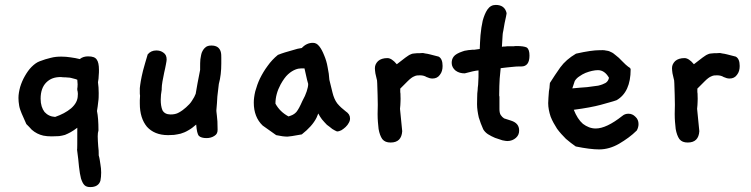

<svg xmlns="http://www.w3.org/2000/svg" viewBox="-20 -570 3052 780"><path d="M388 164C383 181 369 190 347 190C337 190 329 188 323 182C317 176 313 167 309 155C306 143 303 127 301 108C299 88 297 65 293 38V39C294 39 294 9 294 -51C284 -43 275 -38 267 -33C259 -29 252 -25 244 -22C236 -20 229 -18 220 -17C212 -17 202 -16 190 -16C177 -16 166 -17 156 -19C147 -21 139 -24 131 -28C123 -32 116 -37 109 -43C103 -50 95 -58 87 -66L68 -109C64 -119 60 -129 58 -140C56 -152 55 -162 55 -172C55 -187 58 -202 62 -217C67 -233 73 -247 81 -261C89 -275 98 -288 108 -298C119 -309 130 -317 141 -321C157 -327 172 -332 186 -335C201 -339 215 -340 229 -340C242 -340 254 -339 267 -337C281 -335 293 -333 304 -330C314 -338 325 -341 338 -341C356 -341 367 -337 373 -328C379 -320 382 -306 382 -286C382 -279 382 -272 381 -263C381 -255 380 -246 378 -236C380 -222 381 -208 381 -192C381 -180 381 -168 379 -156C378 -144 376 -132 374 -119C378 -100 380 -74 380 -40C378 -34 377 -26 377 -16C377 -4 378 9 379 24C381 38 381 48 381 54V61C385 74 386 86 388 98C390 109 391 120 391 131C391 143 390 154 388 164ZM294 -204V-211C295 -215 295 -218 295 -221C295 -225 296 -228 295 -232C295 -236 294 -241 294 -246C290 -248 286 -249 278 -251C271 -253 264 -255 256 -255C249 -256 243 -256 237 -256C231 -257 228 -257 227 -257C203 -257 184 -251 168 -235C153 -220 145 -198 145 -169C145 -146 151 -128 161 -115C172 -103 186 -96 204 -95C230 -104 251 -115 269 -130C287 -146 296 -163 296 -183C296 -187 297 -190 296 -193C296 -197 295 -200 294 -204Z M877 -359C879 -351 879 -343 879 -335V-312C879 -282 876 -254 869 -229C867 -213 865 -196 863 -178C862 -160 861 -142 859 -122C859 -121 859 -115 861 -101C863 -88 864 -69 864 -43C864 -32 861 -24 851 -18C842 -12 831 -9 819 -9C805 -9 794 -12 788 -18C782 -25 779 -40 777 -64C766 -54 755 -46 744 -40C734 -34 724 -30 714 -27C704 -25 696 -23 687 -22C679 -22 671 -21 663 -21C625 -21 597 -33 577 -55C558 -78 548 -109 548 -149V-163C548 -169 549 -175 549 -181C549 -183 548 -186 548 -190V-212C549 -220 550 -230 552 -241C554 -253 557 -266 561 -283C566 -301 572 -323 580 -349C589 -360 601 -365 615 -365C627 -365 636 -362 644 -356C653 -350 657 -341 657 -328C657 -325 656 -318 654 -308C652 -298 650 -287 647 -275C645 -263 642 -251 640 -239C638 -227 637 -218 637 -211V-206C636 -199 635 -193 634 -185C634 -178 633 -171 633 -165C633 -148 635 -134 640 -122C646 -111 657 -105 673 -105C685 -105 697 -107 707 -113C718 -119 727 -126 736 -134C746 -143 754 -151 760 -161C767 -171 772 -181 775 -189C779 -214 785 -246 793 -286V-296C793 -308 793 -319 794 -329C796 -340 797 -349 800 -357C804 -366 808 -372 814 -377C820 -383 829 -385 839 -385C859 -385 872 -377 877 -359Z M1384 -118C1396 -110 1402 -101 1402 -89C1402 -83 1401 -78 1397 -71C1394 -65 1390 -60 1384 -54C1379 -49 1373 -45 1367 -41C1361 -38 1355 -36 1349 -36C1344 -38 1338 -41 1330 -46C1323 -52 1316 -57 1308 -63C1301 -70 1295 -77 1288 -85C1282 -93 1277 -101 1273 -109L1266 -92C1254 -68 1234 -46 1206 -24C1173 -18 1154 -15 1148 -15C1136 -15 1120 -17 1102 -21L1047 -60C1023 -83 1011 -114 1011 -153C1011 -167 1013 -182 1017 -199C1022 -217 1028 -234 1036 -251C1045 -269 1055 -286 1067 -302C1079 -319 1093 -334 1109 -347C1129 -355 1147 -360 1165 -365C1183 -371 1197 -374 1206 -375C1219 -389 1234 -396 1251 -396C1261 -396 1269 -392 1277 -382C1285 -372 1291 -360 1297 -345C1303 -331 1308 -315 1311 -297C1315 -279 1317 -262 1318 -246L1331 -193C1335 -177 1341 -162 1350 -150C1360 -138 1371 -128 1384 -118ZM1232 -229C1231 -230 1226 -251 1217 -292H1202C1196 -292 1189 -291 1179 -287C1170 -283 1161 -278 1150 -268C1140 -259 1130 -245 1120 -227C1106 -201 1099 -175 1099 -149C1111 -127 1128 -110 1152 -97C1160 -99 1165 -102 1170 -104C1176 -107 1180 -111 1184 -115C1188 -120 1191 -125 1195 -132C1199 -140 1204 -149 1208 -159C1217 -175 1222 -187 1226 -199C1230 -211 1232 -221 1232 -229Z M1762 -340C1773 -334 1778 -321 1778 -302C1778 -288 1775 -276 1767 -266C1760 -256 1750 -251 1737 -251C1729 -251 1722 -253 1713 -257C1705 -262 1696 -264 1686 -264C1678 -264 1671 -264 1663 -260C1655 -257 1646 -250 1636 -240L1606 -210V-196C1607 -192 1607 -187 1607 -181C1607 -173 1608 -165 1607 -156C1607 -148 1606 -138 1605 -128L1614 -37C1612 -7 1597 9 1567 9C1552 9 1541 5 1533 -5C1526 -15 1521 -29 1518 -46C1516 -64 1514 -84 1514 -107C1515 -131 1515 -156 1514 -184C1513 -226 1512 -247 1511 -247V-246C1509 -256 1507 -264 1505 -272C1504 -280 1503 -287 1503 -293C1503 -305 1508 -314 1516 -322C1525 -330 1538 -334 1554 -334C1565 -334 1578 -326 1592 -309C1608 -321 1619 -330 1627 -336C1636 -342 1642 -347 1648 -349C1654 -352 1660 -353 1665 -353C1671 -354 1678 -354 1686 -354C1694 -355 1700 -355 1706 -353C1713 -352 1720 -351 1727 -349Z M2120 -377C2128 -371 2131 -360 2131 -344C2131 -315 2120 -300 2098 -300H2094C2084 -300 2073 -300 2059 -298C2046 -297 2031 -295 2014 -293C2013 -283 2012 -269 2010 -251C2009 -233 2008 -212 2008 -187V-181C2009 -179 2009 -177 2009 -174V-128C2009 -118 2010 -110 2014 -103C2018 -97 2023 -92 2028 -89L2056 -80C2078 -73 2089 -60 2089 -40C2089 -29 2086 -19 2076 -10C2067 -2 2055 3 2041 3C2037 3 2031 2 2021 0C2011 -3 2002 -6 1991 -10C1981 -14 1972 -19 1962 -25C1953 -31 1947 -38 1943 -45C1936 -61 1930 -76 1925 -93C1921 -111 1918 -129 1918 -147C1918 -168 1919 -183 1919 -191C1920 -200 1921 -208 1921 -214C1922 -221 1923 -229 1923 -238C1924 -248 1924 -263 1924 -284C1912 -283 1893 -279 1868 -272C1854 -272 1842 -275 1831 -283C1821 -291 1815 -302 1815 -314C1815 -324 1817 -332 1823 -340C1829 -348 1841 -355 1859 -361C1865 -363 1870 -365 1875 -365C1881 -366 1885 -367 1890 -367C1896 -368 1901 -368 1907 -368C1913 -369 1921 -370 1929 -371C1930 -388 1930 -406 1932 -427C1934 -449 1937 -468 1941 -486C1946 -504 1952 -519 1960 -531C1969 -544 1980 -550 1994 -550C2018 -550 2033 -539 2038 -517C2038 -517 2038 -513 2036 -504C2034 -496 2032 -486 2030 -476C2028 -466 2027 -457 2025 -447C2023 -438 2022 -432 2022 -429L2019 -380C2024 -381 2028 -381 2032 -381C2036 -382 2041 -382 2045 -382H2054H2067C2071 -383 2075 -383 2078 -383C2098 -383 2112 -381 2120 -377Z M2567 -40C2546 -19 2522 -2 2495 14C2469 29 2442 37 2414 37C2390 37 2358 33 2319 25C2306 16 2293 6 2279 -6C2266 -19 2254 -32 2243 -47C2233 -63 2224 -78 2217 -96C2211 -114 2207 -133 2207 -151C2207 -157 2208 -163 2208 -172C2209 -182 2209 -190 2210 -199C2212 -209 2213 -217 2213 -223C2214 -230 2214 -233 2214 -233C2228 -255 2241 -275 2256 -296C2272 -318 2293 -336 2320 -352C2364 -362 2395 -366 2414 -366C2424 -366 2433 -367 2440 -365C2448 -364 2454 -363 2461 -359C2469 -356 2475 -351 2482 -345C2490 -339 2498 -332 2507 -322C2518 -311 2526 -303 2532 -299C2539 -295 2542 -292 2542 -288C2542 -227 2523 -185 2485 -163C2469 -157 2447 -152 2420 -144C2394 -137 2357 -130 2311 -124C2321 -99 2333 -80 2348 -67C2364 -55 2381 -48 2400 -48C2429 -48 2465 -65 2508 -99C2515 -105 2523 -108 2533 -108C2544 -108 2553 -104 2561 -96C2570 -88 2574 -78 2574 -66C2574 -58 2572 -49 2567 -40ZM2454 -254C2442 -275 2427 -285 2409 -285C2402 -285 2394 -284 2385 -282C2377 -280 2369 -278 2359 -274C2350 -270 2342 -266 2334 -260C2326 -255 2320 -249 2315 -241L2305 -211C2328 -213 2348 -215 2365 -216C2383 -218 2398 -220 2410 -222C2423 -225 2433 -229 2440 -233C2448 -238 2452 -245 2454 -254Z M2969 -340C2980 -334 2985 -321 2985 -302C2985 -288 2982 -276 2974 -266C2967 -256 2957 -251 2944 -251C2936 -251 2929 -253 2920 -257C2912 -262 2903 -264 2893 -264C2885 -264 2878 -264 2870 -260C2862 -257 2853 -250 2843 -240L2813 -210V-196C2814 -192 2814 -187 2814 -181C2814 -173 2815 -165 2814 -156C2814 -148 2813 -138 2812 -128L2821 -37C2819 -7 2804 9 2774 9C2759 9 2748 5 2740 -5C2733 -15 2728 -29 2725 -46C2723 -64 2721 -84 2721 -107C2722 -131 2722 -156 2721 -184C2720 -226 2719 -247 2718 -247V-246C2716 -256 2714 -264 2712 -272C2711 -280 2710 -287 2710 -293C2710 -305 2715 -314 2723 -322C2732 -330 2745 -334 2761 -334C2772 -334 2785 -326 2799 -309C2815 -321 2826 -330 2834 -336C2843 -342 2849 -347 2855 -349C2861 -352 2867 -353 2872 -353C2878 -354 2885 -354 2893 -354C2901 -355 2907 -355 2913 -353C2920 -352 2927 -351 2934 -349Z"/></svg>

Font: Gaegu
Style: Bold
Weight: 700
Designer: JIKJI
Foundry: JIKJI
Version: Version 1.00